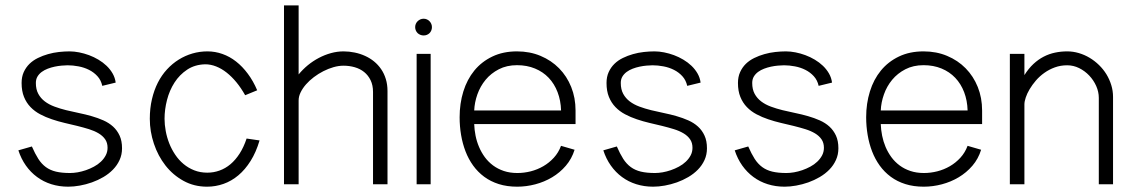

<svg xmlns="http://www.w3.org/2000/svg" viewBox="-20 -690 4243 719"><path d="M413.2 -380.7Q410.8 -399 401.8 -414.7Q392.8 -430.4 379.2 -443.5Q365.6 -456.5 348.6 -466.6Q331.6 -476.7 313.3 -483.5Q295 -490.2 276.3 -493.9Q257.6 -497.6 240.5 -497.6Q221.6 -497.6 200.7 -495.3Q179.8 -493 159.9 -487.3Q140 -481.7 121.9 -472.8Q103.9 -464 90.4 -450.9Q77 -437.7 68.9 -420Q60.9 -402.3 60.9 -379.3Q60.9 -349 69.9 -327Q78.8 -305 94.4 -288.9Q110 -272.8 130.5 -262Q150.9 -251.1 174.3 -243.3Q197.6 -235.4 221.9 -229.7Q246.2 -224.1 269.5 -218.4Q292.8 -212.6 313.3 -206.3Q333.7 -199.9 349.3 -190.6Q364.9 -181.3 373.9 -168.2Q382.8 -155.2 382.8 -136.6Q382.8 -121.2 375.9 -108.2Q369.1 -95.2 357.9 -84.6Q346.7 -73.9 331.9 -66Q317.2 -58 301.7 -52.7Q286.2 -47.4 270.8 -44.7Q255.3 -42.1 242.4 -42.1Q211.4 -42.1 189.6 -47.3Q167.8 -52.5 151.6 -64.4Q135.4 -76.4 123.4 -95.2Q111.4 -114.1 99.4 -141.5L48.8 -127Q59.2 -95.2 77 -70Q94.8 -44.8 118.8 -27.2Q142.7 -9.5 172.2 -0.2Q201.8 9.1 235.5 9.1Q256 9.1 278.9 5Q301.8 0.9 324.2 -7Q346.7 -15 367.2 -27Q387.6 -39 403.1 -54.9Q418.6 -70.7 427.8 -90.8Q437 -110.8 437 -134.6Q437 -162.5 427.9 -182.2Q418.8 -201.9 403.4 -216Q387.9 -230 367.2 -239.2Q346.5 -248.4 323.3 -255Q300.2 -261.7 275.6 -266.7Q251.1 -271.7 227.9 -277.4Q204.8 -283.1 184.1 -290.8Q163.3 -298.5 147.9 -310.2Q132.4 -321.9 123.4 -338.6Q114.3 -355.3 114.3 -379.3Q114.3 -393.1 120.3 -403.2Q126.3 -413.3 136.3 -420.7Q146.3 -428 158.9 -432.8Q171.5 -437.6 184.8 -440.4Q198.1 -443.2 210.9 -444.3Q223.6 -445.5 233.3 -445.5Q253.1 -445.5 274 -441.5Q295 -437.6 313.3 -428.4Q331.5 -419.3 344.9 -404.6Q358.3 -390 363 -368.5Z M903.5 -171.2Q892.8 -139.1 877.4 -115Q861.9 -90.9 843 -75Q824 -59.1 802 -51.3Q780.1 -43.4 756.4 -43.4Q729.6 -43.4 707.4 -52.2Q685.1 -61 667.3 -75.9Q649.4 -90.8 636 -110.9Q622.5 -131 613.7 -153.4Q604.9 -175.9 600.6 -199.5Q596.2 -223.1 596.2 -245.2Q596.2 -279.8 605.4 -315.6Q614.6 -351.5 633.5 -380.9Q652.4 -410.3 681.1 -429.3Q709.8 -448.3 748.6 -449.2Q769 -449.2 789.3 -441.2Q809.6 -433.2 828.7 -418.2Q847.8 -403.1 865.4 -381.8Q882.9 -360.4 898.1 -333.4L943.1 -351.9Q928.3 -386.8 908.1 -413.8Q888 -440.9 864.1 -459.6Q840.2 -478.3 813 -487.9Q785.8 -497.6 756.7 -497.6Q727.8 -497.6 700.6 -489.7Q673.4 -481.8 649.4 -466.8Q625.4 -451.9 605.4 -430.2Q585.3 -408.4 571.1 -380.5Q556.9 -352.5 549 -318.5Q541 -284.4 541 -245.2Q541 -197.5 556.4 -151.7Q571.7 -106 599.7 -70.2Q627.7 -34.4 667.3 -12.7Q706.8 9.1 755.3 9.1Q787.2 9.1 817 -1.4Q846.9 -11.9 872.5 -33.4Q898.1 -54.8 918.5 -87.4Q939 -120 952 -164.1Z M1098.3 -669.9H1043.5V0H1098.3V-313.8Q1098.3 -328.9 1105.8 -344.2Q1113.3 -359.6 1125.9 -374Q1138.5 -388.4 1155.3 -401.1Q1172.2 -413.9 1190.9 -423.4Q1209.7 -433 1229 -438.5Q1248.4 -444 1266.4 -444Q1288.4 -444 1308.5 -438.2Q1328.6 -432.4 1343.6 -420.3Q1358.7 -408.2 1367.8 -389.6Q1376.9 -370.9 1376.9 -345.5V0H1431.1V-349.1Q1431.1 -373.5 1424.8 -394Q1418.6 -414.5 1407.3 -431Q1396.1 -447.4 1380.8 -459.9Q1365.5 -472.4 1347 -480.7Q1328.6 -489.1 1308 -493.3Q1287.5 -497.6 1266.4 -497.6Q1242.8 -497.6 1219.3 -491.1Q1195.8 -484.6 1174 -473.1Q1152.1 -461.6 1132.8 -445.8Q1113.6 -429.9 1098.3 -411.3Z M1592.7 -488.3H1540.2V0H1592.7ZM1597.5 -588.3Q1597.5 -594.8 1595.1 -600.5Q1592.7 -606.1 1588.5 -610.5Q1584.3 -614.9 1578.6 -617.4Q1573 -619.9 1566.4 -619.9Q1559.9 -619.9 1554.1 -617.4Q1548.4 -614.9 1543.9 -610.5Q1539.5 -606.1 1537.1 -600.5Q1534.7 -594.8 1534.7 -588.3Q1534.7 -581.7 1537.2 -575.9Q1539.7 -570.1 1544 -565.9Q1548.4 -561.8 1554.3 -559.5Q1560.1 -557.2 1566.4 -557.2Q1573 -557.2 1578.6 -559.5Q1584.3 -561.8 1588.5 -565.9Q1592.7 -570.1 1595.1 -575.9Q1597.5 -581.7 1597.5 -588.3Z M2080.9 -143.9Q2071.5 -118.5 2054.1 -99.5Q2036.7 -80.4 2014.6 -67.6Q1992.5 -54.8 1967.5 -48.4Q1942.4 -42.1 1917.3 -42.1Q1889.5 -42.1 1866.8 -49.7Q1844.2 -57.3 1826.4 -70.5Q1808.7 -83.7 1795.6 -101.4Q1782.6 -119.2 1774 -139.5Q1765.3 -159.9 1760.9 -181.8Q1756.5 -203.8 1755.8 -225.3H2135.3V-276.2Q2135.3 -323.7 2119.1 -364.1Q2102.9 -404.5 2073.7 -434.2Q2044.5 -463.9 2004.3 -480.7Q1964.2 -497.6 1916.1 -497.6Q1863.9 -497.6 1823.8 -478.3Q1783.6 -459.1 1756.3 -425.8Q1729.1 -392.5 1715.1 -347.4Q1701.2 -302.4 1701.2 -251Q1701.2 -216.9 1706.7 -184.4Q1712.2 -152 1723.3 -123.1Q1734.4 -94.2 1751.9 -69.9Q1769.4 -45.7 1793.3 -28Q1817.3 -10.3 1848 -0.6Q1878.8 9.1 1916.8 9.1Q1950.7 9.1 1984.6 0.2Q2018.4 -8.7 2047.6 -26.1Q2076.8 -43.5 2099 -69.4Q2121.2 -95.3 2131.7 -129.2ZM1755.8 -276.4Q1757.1 -306.5 1767.7 -336.6Q1778.4 -366.8 1798.4 -391.1Q1818.4 -415.3 1848 -430.6Q1877.5 -445.9 1916.1 -445.9Q1953.4 -445.9 1983.4 -433.4Q2013.5 -421 2034.8 -398.6Q2056 -376.2 2068 -344.9Q2080 -313.6 2081.1 -276.4Z M2603.6 -380.7Q2601.2 -399 2592.2 -414.7Q2583.2 -430.4 2569.6 -443.5Q2556 -456.5 2539 -466.6Q2522 -476.7 2503.8 -483.5Q2485.5 -490.2 2466.8 -493.9Q2448.1 -497.6 2430.9 -497.6Q2412 -497.6 2391.1 -495.3Q2370.2 -493 2350.3 -487.3Q2330.4 -481.7 2312.3 -472.8Q2294.3 -464 2280.9 -450.9Q2267.4 -437.7 2259.4 -420Q2251.3 -402.3 2251.3 -379.3Q2251.3 -349 2260.3 -327Q2269.2 -305 2284.8 -288.9Q2300.4 -272.8 2320.9 -262Q2341.4 -251.1 2364.7 -243.3Q2388 -235.4 2412.3 -229.7Q2436.6 -224.1 2459.9 -218.4Q2483.2 -212.6 2503.7 -206.3Q2524.2 -199.9 2539.8 -190.6Q2555.4 -181.3 2564.3 -168.2Q2573.2 -155.2 2573.2 -136.6Q2573.2 -121.2 2566.4 -108.2Q2559.5 -95.2 2548.3 -84.6Q2537.1 -73.9 2522.4 -66Q2507.6 -58 2492.1 -52.7Q2476.6 -47.4 2461.2 -44.7Q2445.7 -42.1 2432.9 -42.1Q2401.9 -42.1 2380.1 -47.3Q2358.3 -52.5 2342.1 -64.4Q2325.9 -76.4 2313.8 -95.2Q2301.8 -114.1 2289.9 -141.5L2239.3 -127Q2249.6 -95.2 2267.5 -70Q2285.3 -44.8 2309.2 -27.2Q2333.1 -9.5 2362.7 -0.2Q2392.2 9.1 2425.9 9.1Q2446.5 9.1 2469.4 5Q2492.2 0.9 2514.7 -7Q2537.1 -15 2557.6 -27Q2578.1 -39 2593.6 -54.9Q2609.1 -70.7 2618.3 -90.8Q2627.4 -110.8 2627.4 -134.6Q2627.4 -162.5 2618.3 -182.2Q2609.3 -201.9 2593.8 -216Q2578.4 -230 2557.6 -239.2Q2536.9 -248.4 2513.8 -255Q2490.6 -261.7 2466.1 -266.7Q2441.5 -271.7 2418.4 -277.4Q2395.2 -283.1 2374.5 -290.8Q2353.8 -298.5 2338.3 -310.2Q2322.9 -321.9 2313.8 -338.6Q2304.7 -355.3 2304.7 -379.3Q2304.7 -393.1 2310.7 -403.2Q2316.8 -413.3 2326.8 -420.7Q2336.7 -428 2349.3 -432.8Q2361.9 -437.6 2375.2 -440.4Q2388.5 -443.2 2401.3 -444.3Q2414.1 -445.5 2423.7 -445.5Q2443.5 -445.5 2464.5 -441.5Q2485.5 -437.6 2503.7 -428.4Q2521.9 -419.3 2535.3 -404.6Q2548.7 -390 2553.5 -368.5Z M3095.8 -380.7Q3093.4 -399 3084.4 -414.7Q3075.4 -430.4 3061.8 -443.5Q3048.2 -456.5 3031.2 -466.6Q3014.2 -476.7 2995.9 -483.5Q2977.7 -490.2 2959 -493.9Q2940.2 -497.6 2923.1 -497.6Q2904.2 -497.6 2883.3 -495.3Q2862.4 -493 2842.5 -487.3Q2822.6 -481.7 2804.5 -472.8Q2786.5 -464 2773 -450.9Q2759.6 -437.7 2751.6 -420Q2743.5 -402.3 2743.5 -379.3Q2743.5 -349 2752.5 -327Q2761.4 -305 2777 -288.9Q2792.6 -272.8 2813.1 -262Q2833.6 -251.1 2856.9 -243.3Q2880.2 -235.4 2904.5 -229.7Q2928.8 -224.1 2952.1 -218.4Q2975.4 -212.6 2995.9 -206.3Q3016.4 -199.9 3032 -190.6Q3047.5 -181.3 3056.5 -168.2Q3065.4 -155.2 3065.4 -136.6Q3065.4 -121.2 3058.6 -108.2Q3051.7 -95.2 3040.5 -84.6Q3029.3 -73.9 3014.6 -66Q2999.8 -58 2984.3 -52.7Q2968.8 -47.4 2953.4 -44.7Q2937.9 -42.1 2925 -42.1Q2894 -42.1 2872.3 -47.3Q2850.5 -52.5 2834.3 -64.4Q2818.1 -76.4 2806 -95.2Q2794 -114.1 2782 -141.5L2731.4 -127Q2741.8 -95.2 2759.6 -70Q2777.5 -44.8 2801.4 -27.2Q2825.3 -9.5 2854.9 -0.2Q2884.4 9.1 2918.1 9.1Q2938.7 9.1 2961.5 5Q2984.4 0.9 3006.9 -7Q3029.3 -15 3049.8 -27Q3070.3 -39 3085.8 -54.9Q3101.3 -70.7 3110.4 -90.8Q3119.6 -110.8 3119.6 -134.6Q3119.6 -162.5 3110.5 -182.2Q3101.4 -201.9 3086 -216Q3070.6 -230 3049.8 -239.2Q3029.1 -248.4 3006 -255Q2982.8 -261.7 2958.3 -266.7Q2933.7 -271.7 2910.6 -277.4Q2887.4 -283.1 2866.7 -290.8Q2845.9 -298.5 2830.5 -310.2Q2815.1 -321.9 2806 -338.6Q2796.9 -355.3 2796.9 -379.3Q2796.9 -393.1 2802.9 -403.2Q2809 -413.3 2818.9 -420.7Q2828.9 -428 2841.5 -432.8Q2854.1 -437.6 2867.4 -440.4Q2880.7 -443.2 2893.5 -444.3Q2906.2 -445.5 2915.9 -445.5Q2935.7 -445.5 2956.7 -441.5Q2977.7 -437.6 2995.9 -428.4Q3014.1 -419.3 3027.5 -404.6Q3040.9 -390 3045.7 -368.5Z M3603.4 -143.9Q3594 -118.5 3576.6 -99.5Q3559.2 -80.4 3537.1 -67.6Q3515 -54.8 3489.9 -48.4Q3464.9 -42.1 3439.8 -42.1Q3411.9 -42.1 3389.3 -49.7Q3366.6 -57.3 3348.9 -70.5Q3331.1 -83.7 3318.1 -101.4Q3305.1 -119.2 3296.4 -139.5Q3287.8 -159.9 3283.4 -181.8Q3279 -203.8 3278.3 -225.3H3657.8V-276.2Q3657.8 -323.7 3641.6 -364.1Q3625.4 -404.5 3596.2 -434.2Q3567 -463.9 3526.8 -480.7Q3486.6 -497.6 3438.5 -497.6Q3386.4 -497.6 3346.2 -478.3Q3306.1 -459.1 3278.8 -425.8Q3251.5 -392.5 3237.6 -347.4Q3223.6 -302.4 3223.6 -251Q3223.6 -216.9 3229.2 -184.4Q3234.7 -152 3245.8 -123.1Q3256.9 -94.2 3274.4 -69.9Q3291.9 -45.7 3315.8 -28Q3339.7 -10.3 3370.5 -0.6Q3401.2 9.1 3439.3 9.1Q3473.2 9.1 3507 0.2Q3540.8 -8.7 3570 -26.1Q3599.2 -43.5 3621.5 -69.4Q3643.7 -95.3 3654.1 -129.2ZM3278.3 -276.4Q3279.5 -306.5 3290.2 -336.6Q3300.8 -366.8 3320.9 -391.1Q3340.9 -415.3 3370.4 -430.6Q3400 -445.9 3438.5 -445.9Q3475.8 -445.9 3505.9 -433.4Q3535.9 -421 3557.2 -398.6Q3578.5 -376.2 3590.5 -344.9Q3602.4 -313.6 3603.5 -276.4Z M3761.7 -488.3V0H3816.2V-299.3Q3816.2 -310 3821.2 -324.9Q3826.1 -339.8 3835.8 -356.1Q3845.5 -372.4 3859.3 -388.5Q3873.1 -404.5 3891 -417.2Q3908.8 -429.9 3930.2 -437.7Q3951.6 -445.5 3976.3 -445.5Q3999.8 -445.5 4021.1 -435Q4042.5 -424.4 4058.9 -407.1Q4075.3 -389.8 4085.1 -367.9Q4094.8 -346 4094.8 -323.4V0H4148.1V-327.2Q4148.1 -349.9 4141.5 -371.3Q4134.9 -392.7 4123.4 -411.7Q4111.8 -430.6 4095.6 -446.4Q4079.3 -462.3 4060.3 -473.6Q4041.3 -485 4019.8 -491.3Q3998.4 -497.6 3976.3 -497.6Q3953 -497.6 3930.8 -492.9Q3908.6 -488.3 3888.4 -477.8Q3868.2 -467.4 3849.9 -450.4Q3831.7 -433.4 3816.2 -408.8V-488.3Z"/></svg>

Font: SaysetthaMai Thin
Style: Regular
Weight: 100
Designer: John M. Durdin
Foundry: Lao Script for Windows
Version: Version 1.101